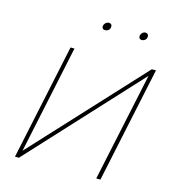

<svg xmlns="http://www.w3.org/2000/svg" viewBox="-99 -721 711 801"><g transform="rotate(15 257.0 -320.5)"><path d="M273 -641Q266 -641 260 -636Q254 -631 252 -623Q251 -616 254.5 -611.5Q258 -607 265 -607Q273 -607 279 -611.5Q285 -616 286 -623Q288 -631 284.5 -636Q281 -641 273 -641ZM431 -641Q424 -641 418.5 -636Q413 -631 411 -623Q410 -616 413.5 -611.5Q417 -607 424 -607Q431 -607 437 -611.5Q443 -616 444 -623Q446 -631 442 -636Q438 -641 431 -641ZM162 -500H145L39 0H56L490 -470L390 0H408L514 -500H496L63 -32Z"/></g></svg>

Font: Advent Pro Thin
Style: Italic
Weight: 250
Italic angle: -12°
Version: Version 3.000